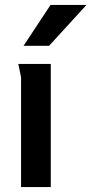

<svg xmlns="http://www.w3.org/2000/svg" viewBox="-20 -755 369 775"><path d="M184 -735 75 -570H178L329 -735ZM65 -443V0H185V-497H54C55 -492 65 -445 65 -443Z"/></svg>

Font: Rosario
Style: Bold
Weight: 700
Designer: Hector Gatti
Foundry: Omnibus Type
Version: Version 1.100